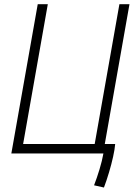

<svg xmlns="http://www.w3.org/2000/svg" viewBox="-20 -713 626 892"><path d="M462.9 158.2 417 147.9Q430.2 113.8 442.4 73.5Q454.6 33.2 460.4 0H459H32.7L155.3 -693.4H202.1L87.4 -43.9H419.9L534.7 -693.4H581.5L466.8 -43.9H515.1Q513.2 -19.5 505.4 15.6Q497.6 50.8 486.3 88.4Q475.1 126 462.9 158.2Z"/></svg>

Font: Cascadia Code NF ExtraLight
Style: Italic
Weight: 200
Italic angle: -10°
Monospace: yes
Designer: Aaron Bell
Foundry: Saja Typeworks
Version: Version 2404.023; ttfautohint (v1.8.4)